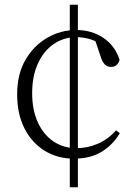

<svg xmlns="http://www.w3.org/2000/svg" viewBox="-20 -734 574 806"><path d="M307 52H273V-714H307ZM301 -578Q248 -578 206 -549.5Q164 -521 139.5 -468Q115 -415 115 -343Q115 -272 139 -220Q163 -168 205 -140Q247 -112 301 -112Q348 -112 391.5 -131Q435 -150 467 -187L483 -175Q454 -126 407 -97Q360 -68 290 -68Q221 -68 167 -101.5Q113 -135 82.5 -195.5Q52 -256 52 -338Q52 -423 87 -483Q122 -543 178.5 -575.5Q235 -608 300 -608Q365 -608 414 -575Q463 -542 482 -483Q478 -468 469 -460.5Q460 -453 446 -453Q430 -453 419.5 -464Q409 -475 402 -498L376 -575L418 -539Q387 -561 358.5 -569.5Q330 -578 301 -578Z"/></svg>

Font: Early Summer Mincho VF
Style: Regular
Weight: 250
Designer: GuiWonder
Version: Version 1.002